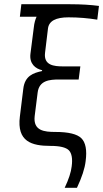

<svg xmlns="http://www.w3.org/2000/svg" viewBox="-20 -680 488 908"><path d="M179 -348V-344C138 -335 97 -322 90 -259L74 -129C59 -10 130 10 219 10C263 10 292 17 306 31C319 45 324 70 319 107C316 134 305 168 286 208H344C367 159 381 117 385 82C392 30 385 -6 365 -26C345 -46 304 -56 242 -56C190 -56 136 -61 144 -131L158 -242C165 -300 215 -304 259 -304H352L360 -366H279C235 -366 186 -371 193 -430L207 -546C212 -581 244 -598 304 -598C352 -598 397 -594 440 -587L448 -652C410 -657 365 -660 312 -660H81L74 -601H153C147 -588 142 -571 140 -551L124 -426C118 -378 148 -355 179 -348Z"/></svg>

Font: Gamestation Condensed
Style: Italic
Weight: 400
Width: 3
Designer: Jonas Hecksher
Foundry: Jonas Hecksher, Playtypeª, e-types AS
Version: Version 1.003